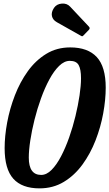

<svg xmlns="http://www.w3.org/2000/svg" viewBox="-20 -1024 602 1057"><path d="M138.5 -156.5Q138.5 -61 206.5 -61Q236.5 -61 264 -88.8Q291.5 -116.5 316 -163.2Q340.5 -210 360.8 -267.5Q381 -325 395.5 -385Q410 -445 418 -499.2Q426 -553.5 426 -593.5Q426 -642.5 413 -665.8Q400 -689 364.5 -689Q334 -689 305.5 -661.2Q277 -633.5 251.8 -586.8Q226.5 -540 205.8 -482.5Q185 -425 170 -365Q155 -305 146.8 -250.8Q138.5 -196.5 138.5 -156.5ZM197.5 13Q101 13 53.2 -40.2Q5.5 -93.5 5.5 -208.5Q5.5 -274.5 19.5 -350Q33.5 -425.5 61.8 -498.8Q90 -572 133 -631.8Q176 -691.5 234.2 -727.2Q292.5 -763 366.5 -763Q463.5 -763 512.8 -709.8Q562 -656.5 562 -541.5Q562 -475.5 548.2 -400Q534.5 -324.5 506 -251.2Q477.5 -178 434 -118.2Q390.5 -58.5 331.5 -22.8Q272.5 13 197.5 13ZM277.5 -981Q292 -1002 320.2 -1004.2Q348.5 -1006.5 366 -987.5L469 -878Q478 -869 469.5 -860L440.5 -830Q436.5 -825.5 433.8 -824.5Q431 -823.5 425.5 -827L292.5 -902Q271 -914 266 -935.2Q261 -956.5 277.5 -981Z"/></svg>

Font: Besley* Condensed Semi
Style: Italic
Weight: 600
Width: 3
Italic angle: -13°
Designer: Owen Earl
Foundry: indestructible type*
Version: Version 3.000; ttfautohint (v1.8.3)